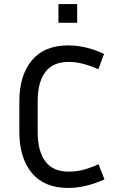

<svg xmlns="http://www.w3.org/2000/svg" viewBox="-20 -913 569 943"><path d="M165 -265Q165 -171 202.5 -120.5Q240 -70 318 -70Q352 -70 385 -78Q418 -86 464 -106L493 -32Q444 -10 400 0Q356 10 315 10Q197 10 136 -64Q75 -138 75 -265V-415Q75 -542 136 -616Q197 -690 315 -690Q356 -690 400.5 -680Q445 -670 491 -648L463 -573Q382 -609 318 -609Q240 -609 202.5 -559Q165 -509 165 -415ZM359 -801H267V-893H359Z"/></svg>

Font: Inria Sans
Style: Regular
Weight: 400
Designer: Black Foundry Team
Foundry: Black Foundry
Version: Version 1.2; ttfautohint (v1.8.3)